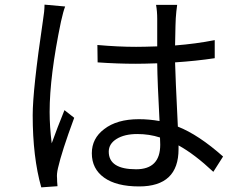

<svg xmlns="http://www.w3.org/2000/svg" viewBox="-20 -779 1040 828"><path d="M261 -751Q253 -731 243 -686Q194 -451 194 -296Q194 -233 203 -161Q227 -228 258 -304L300 -271Q246 -125 230 -54Q224 -28 226 -11Q226 4 228 24L158 29Q121 -101 121 -282Q121 -392 165 -689Q172 -731 172 -759ZM670 -186Q624 -201 572 -201Q517 -201 483 -180Q449 -159 449 -125Q449 -49 567 -49Q671 -49 671 -155Q671 -174 670 -186ZM900 -38Q819 -114 750 -152V-136Q750 25 580 25Q482 25 429 -13Q376 -51 376 -118Q376 -182 429 -222Q484 -265 579 -265Q623 -265 668 -257Q659 -423 658 -506Q598 -504 566 -504Q487 -504 401 -510L400 -585Q490 -577 567 -577Q598 -577 658 -579V-698Q658 -730 653 -758H744Q740 -730 738 -700Q737 -692 735 -583Q825 -590 906 -606V-528Q826 -516 735 -510Q736 -457 747 -233Q836 -198 942 -104Z"/></svg>

Font: Source Han Sans K Regular
Style: Regular
Weight: 400
Designer: Ryoko NISHIZUKA  (kana & ideographs); Paul D. Hunt (Latin, Greek & Cyrillic); Wenlong ZHANG  (bopomofo); Sandoll Communi
Foundry: Adobe Systems Incorporated
Version: Version 1.00 July 18, 2014, initial release